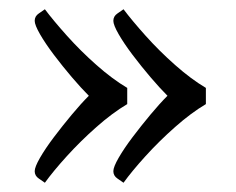

<svg xmlns="http://www.w3.org/2000/svg" viewBox="-20 -510 510 415"><path d="M77 -115 64 -124Q55 -130 55 -140Q55 -149 66.5 -169Q78 -189 96.5 -213.5Q115 -238 135 -262Q155 -286 172 -303Q155 -320 135 -343.5Q115 -367 96.5 -391.5Q78 -416 66.5 -436Q55 -456 55 -465Q55 -475 64 -481L77 -490Q95 -466 124.5 -433Q154 -400 188.5 -369.5Q223 -339 255 -320V-285Q223 -266 188.5 -235.5Q154 -205 124.5 -172.5Q95 -140 77 -115ZM247 -115 234 -124Q225 -130 225 -140Q225 -149 236.5 -169Q248 -189 266.5 -213.5Q285 -238 305 -262Q325 -286 342 -303Q325 -320 305 -343.5Q285 -367 266.5 -391.5Q248 -416 236.5 -436Q225 -456 225 -465Q225 -475 234 -481L247 -490Q265 -466 294.5 -433Q324 -400 358.5 -369.5Q393 -339 425 -320V-285Q393 -266 358.5 -235.5Q324 -205 294.5 -172.5Q265 -140 247 -115Z"/></svg>

Font: Gowun Batang
Style: Regular
Weight: 400
Designer: Yanghee Ryu
Foundry: Yanghee Ryu
Version: Version 2.000